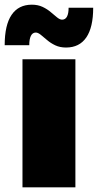

<svg xmlns="http://www.w3.org/2000/svg" viewBox="-46 -800 418 820"><path d="M50 0V-547H276V0ZM236 -597Q210 -597 190 -606.5Q170 -616 155 -629Q140 -642 128 -651.5Q116 -661 107 -661Q93 -661 86 -647Q79 -633 79 -607H-26Q-26 -693 3.5 -736.5Q33 -780 90 -780Q116 -780 136 -770.5Q156 -761 171 -748Q186 -735 198 -725.5Q210 -716 219 -716Q233 -716 240 -729Q247 -742 247 -767H352Q352 -683 322.5 -640Q293 -597 236 -597Z"/></svg>

Font: Montserrat Thin Black
Style: Regular
Weight: 900
Version: Version 9.000